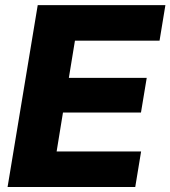

<svg xmlns="http://www.w3.org/2000/svg" viewBox="-20 -748 682 768"><path d="M10.3 0 130.9 -727.5H641.6L618.2 -585.4H279.8L255.4 -436.5H566.9L543.9 -297.9H231.9L206.5 -142.1H544.4L521 0Z"/></svg>

Font: Inter 17pt ExtraBold
Style: Italic
Weight: 800
Italic angle: -9.3988°
Version: Version 4.001;git-66647c0bb